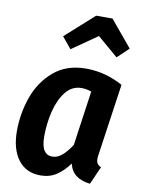

<svg xmlns="http://www.w3.org/2000/svg" viewBox="-91 -874 703 952"><g transform="rotate(10 260.5 -398.0)"><path d="M498 -496 447 -142Q444 -126 444 -115Q444 -100 449.5 -91Q455 -82 469 -76L429 14Q339 4 323 -69Q293 -28 259 -6Q225 16 180 16Q107 16 67 -37Q27 -90 27 -181Q27 -270 56.5 -353Q86 -436 150 -490.5Q214 -545 312 -545Q409 -545 498 -496ZM165 -179Q165 -130 179.5 -108Q194 -86 221 -86Q247 -86 270 -105.5Q293 -125 317 -162L356 -437Q332 -446 306 -446Q258 -446 226.5 -406Q195 -366 180 -304.5Q165 -243 165 -179ZM171 -683 315 -812H397L507 -680L450 -626L346 -715L218 -626Z"/></g></svg>

Font: Fira Sans Condensed SemiBold
Style: Italic
Weight: 600
Width: 3
Italic angle: -8°
Designer: bBox Type GmbH & Carrois Corporate GbR & Edenspiekermann AG
Foundry: bBox Type GmbH & Carrois Corporate GbR & Edenspiekermann AG
Version: Version 4.301